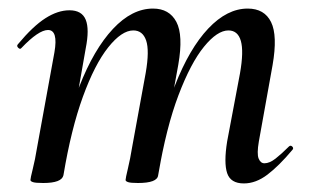

<svg xmlns="http://www.w3.org/2000/svg" viewBox="-20 -419 722 448"><path d="M549 9Q518 9 510 -15Q502 -39 510 -89L540 -248Q549 -299 542 -323.5Q535 -348 513 -348Q487 -348 456 -310Q425 -272 396.5 -197Q368 -122 349 -10L334 -11Q354 -132 388 -219Q422 -306 466 -352.5Q510 -399 558 -399Q597 -399 612.5 -367.5Q628 -336 616 -267L584 -89Q579 -60 583.5 -49Q588 -38 597 -38Q609 -38 623 -49Q637 -60 654 -77Q658 -81 662 -77Q666 -73 662 -69Q631 -32 604 -11.5Q577 9 549 9ZM81 8Q63 8 57 6Q51 4 51 1Q51 -3 56.5 -25Q62 -47 66 -72L107 -297Q116 -349 92 -349Q81 -349 65.5 -338.5Q50 -328 30 -307Q27 -303 22.5 -307.5Q18 -312 22 -316Q57 -358 86 -376.5Q115 -395 142 -395Q171 -395 180 -373Q189 -351 180 -306L128 -10Q124 8 81 8ZM302 8Q285 8 279 6Q273 4 273 1Q273 -3 278.5 -26Q284 -49 288 -74L320 -249Q329 -301 321 -324.5Q313 -348 291 -348Q264 -348 232.5 -308.5Q201 -269 173.5 -193.5Q146 -118 128 -10L112 -11Q131 -130 165 -217Q199 -304 243.5 -351.5Q288 -399 337 -399Q375 -399 391.5 -368Q408 -337 396 -268L349 -10Q347 8 302 8Z"/></svg>

Font: Cormorant Infant Light SemiBold
Style: Italic
Weight: 600
Italic angle: -10°
Version: Version 4.001